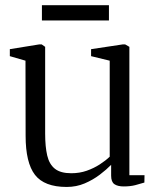

<svg xmlns="http://www.w3.org/2000/svg" viewBox="-20 -712 612 742"><path d="M458 8.5Q435 8.5 422.2 -0.2Q409.5 -9 409.5 -33V-75Q392 -57 365.8 -37Q339.5 -17 307.2 -3.2Q275 10.5 237.5 10.5Q151.5 10.5 115.2 -36.2Q79 -83 79 -187.5L78.5 -477.5L18 -495V-522L132 -540.5H141L154.5 -531V-195.5Q154.5 -145 162.5 -111Q170.5 -77 192.2 -59.8Q214 -42.5 255.5 -42.5Q287.5 -42.5 315.2 -52.2Q343 -62 365.8 -76.8Q388.5 -91.5 404 -106.5V-477.5L332 -495V-522L455 -540.5H463.5L480 -531V-35H538.5L538 -6.5Q522 -1.5 502.8 3.5Q483.5 8.5 458 8.5ZM401 -692V-633H142V-692Z"/></svg>

Font: Merriweather 72pt Light
Style: Regular
Weight: 300
Version: Version 2.100